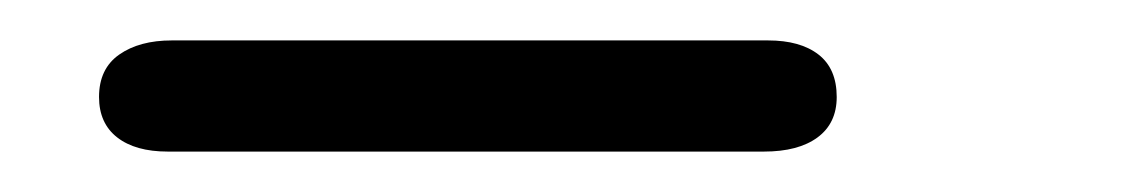

<svg xmlns="http://www.w3.org/2000/svg" viewBox="-20 20 560 95"><path d="M63 95Q47 95 38 88Q29 81 29 68Q29 54 39 47Q49 40 65 40H360Q376 40 385 47Q394 54 394 68Q394 81 384.5 88Q375 95 358 95Z"/></svg>

Font: Edu SA Beginner
Style: Regular
Weight: 400
Designer: Tina and Corey Anderson
Foundry: Google for Education
Version: Version 1.003